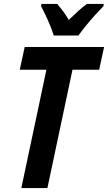

<svg xmlns="http://www.w3.org/2000/svg" viewBox="-20 -952 547 972"><path d="M88 0 215 -599H80L105 -714H507L482 -599H347L220 0ZM252 -772Q246 -793 235 -820Q224 -847 211.5 -873.5Q199 -900 188 -920L190 -932H270Q282 -918 298 -897Q314 -876 328 -851Q354 -876 376.5 -896.5Q399 -917 420 -932H505L504 -921Q487 -904 462 -876.5Q437 -849 414 -820.5Q391 -792 377 -772Z"/></svg>

Font: Noto Sans Condensed
Style: Bold Italic
Weight: 700
Width: 3
Italic angle: -12°
Designer: Monotype Design Team
Foundry: Monotype Imaging Inc.
Version: Version 2.013; ttfautohint (v1.8.4.7-5d5b)